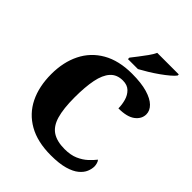

<svg xmlns="http://www.w3.org/2000/svg" viewBox="-257 -1072 1223 1223"><g transform="rotate(45 354.0 -460.5)"><path d="M418 10Q297 10 216 -36Q135 -82 94.5 -164.5Q54 -247 54 -358Q54 -466 95 -548.5Q136 -631 217 -677.5Q298 -724 417 -724Q500 -724 554.5 -708Q609 -692 636.5 -665Q664 -638 664 -605Q664 -564 626.5 -535Q589 -506 511 -506Q511 -540 501.5 -573.5Q492 -607 469 -629.5Q446 -652 406 -652Q352 -652 321 -617.5Q290 -583 277 -517.5Q264 -452 264 -358Q264 -257 282 -195.5Q300 -134 341.5 -107Q383 -80 452 -80Q506 -80 543.5 -96.5Q581 -113 607 -137Q633 -161 650 -183Q657 -176 661 -162Q665 -148 665 -137Q665 -114 654.5 -88.5Q644 -63 617 -40.5Q590 -18 541.5 -4Q493 10 418 10ZM332 -784Q347 -803 367 -829Q387 -855 406.5 -882Q426 -909 436 -931H630V-921Q621 -908 597.5 -888Q574 -868 543 -846Q512 -824 480 -804.5Q448 -785 422 -771H332Z"/></g></svg>

Font: Noto Serif Bengali Black
Style: Regular
Weight: 900
Version: Version 2.003